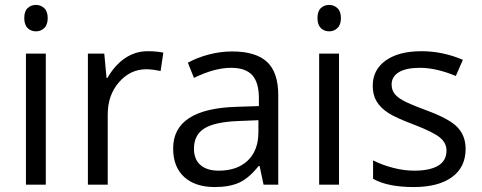

<svg xmlns="http://www.w3.org/2000/svg" viewBox="-20 -754 1967 784"><path d="M167 0H85.9V-535.2H167ZM79.1 -680.2Q79.1 -708 92.8 -720.9Q106.4 -733.9 127 -733.9Q146.5 -733.9 160.6 -720.7Q174.8 -707.5 174.8 -680.2Q174.8 -652.8 160.6 -639.4Q146.5 -626 127 -626Q106.4 -626 92.8 -639.4Q79.1 -652.8 79.1 -680.2Z M583 -544.9Q618.7 -544.9 647 -539.1L635.7 -463.9Q602.5 -471.2 577.1 -471.2Q512.2 -471.2 466.1 -418.5Q419.9 -365.7 419.9 -287.1V0H338.9V-535.2H405.8L415 -436H418.9Q448.7 -488.3 490.7 -516.6Q532.7 -544.9 583 -544.9Z M1056.2 0 1040 -76.2H1036.1Q996.1 -25.9 956.3 -8.1Q916.5 9.8 856.9 9.8Q777.3 9.8 732.2 -31.2Q687 -72.3 687 -147.9Q687 -310.1 946.3 -317.9L1037.1 -320.8V-354Q1037.1 -417 1010 -447Q982.9 -477.1 923.3 -477.1Q856.4 -477.1 772 -436L747.1 -498Q786.6 -519.5 833.7 -531.7Q880.9 -543.9 928.2 -543.9Q1023.9 -543.9 1070.1 -501.5Q1116.2 -459 1116.2 -365.2V0ZM873 -57.1Q948.7 -57.1 991.9 -98.6Q1035.2 -140.1 1035.2 -214.8V-263.2L954.1 -259.8Q857.4 -256.3 814.7 -229.7Q772 -203.1 772 -147Q772 -103 798.6 -80.1Q825.2 -57.1 873 -57.1Z M1364.3 0H1283.2V-535.2H1364.3ZM1276.4 -680.2Q1276.4 -708 1290 -720.9Q1303.7 -733.9 1324.2 -733.9Q1343.8 -733.9 1357.9 -720.7Q1372.1 -707.5 1372.1 -680.2Q1372.1 -652.8 1357.9 -639.4Q1343.8 -626 1324.2 -626Q1303.7 -626 1290 -639.4Q1276.4 -652.8 1276.4 -680.2Z M1881.3 -146Q1881.3 -71.3 1825.7 -30.8Q1770 9.8 1669.4 9.8Q1563 9.8 1503.4 -23.9V-99.1Q1542 -79.6 1586.2 -68.4Q1630.4 -57.1 1671.4 -57.1Q1734.9 -57.1 1769 -77.4Q1803.2 -97.7 1803.2 -139.2Q1803.2 -170.4 1776.1 -192.6Q1749 -214.8 1670.4 -245.1Q1595.7 -272.9 1564.2 -293.7Q1532.7 -314.5 1517.3 -340.8Q1502 -367.2 1502 -403.8Q1502 -469.2 1555.2 -507.1Q1608.4 -544.9 1701.2 -544.9Q1787.6 -544.9 1870.1 -509.8L1841.3 -443.8Q1760.7 -477.1 1695.3 -477.1Q1637.7 -477.1 1608.4 -459Q1579.1 -440.9 1579.1 -409.2Q1579.1 -387.7 1590.1 -372.6Q1601.1 -357.4 1625.5 -343.8Q1649.9 -330.1 1719.2 -304.2Q1814.5 -269.5 1847.9 -234.4Q1881.3 -199.2 1881.3 -146Z"/></svg>

Font: f0_2797  
Style: Regular
Weight: 400
Foundry: Ascender Corporation
Version: Version 1.10